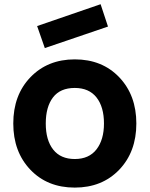

<svg xmlns="http://www.w3.org/2000/svg" viewBox="-20 -853 693 889"><path d="M187.5 -630.4 480 -730 445.8 -833.5 151.9 -732.4ZM326.2 15.6Q199.2 15.6 120.4 -67.4Q41.5 -150.4 41.5 -281.2Q41.5 -413.1 121.1 -495.6Q200.7 -578.1 326.2 -578.1Q453.1 -578.1 532.2 -495.1Q611.3 -412.1 611.3 -281.2Q611.3 -149.9 532 -67.1Q452.6 15.6 326.2 15.6ZM461.4 -281.2Q461.4 -357.9 426.8 -401.9Q392.1 -445.8 326.2 -445.8Q258.8 -445.8 225.3 -401.9Q191.9 -357.9 191.9 -281.2Q191.9 -204.1 226.3 -160.4Q260.7 -116.7 326.2 -116.7Q392.1 -116.7 426.8 -161.4Q461.4 -206.1 461.4 -281.2Z"/></svg>

Font: Manrope3 ExtraBold
Style: Bold
Weight: 800
Width: 4
Designer: Mikhail Sharanda
Foundry: Mikhail Sharanda
Version: Version 3.000;PS 003.000;hotconv 1.0.88;makeotf.lib2.5.64775